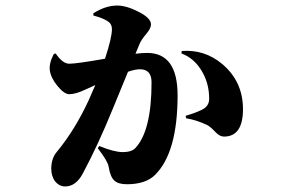

<svg xmlns="http://www.w3.org/2000/svg" viewBox="-20 -622 1040 693"><path d="M469 -428Q493 -431 511 -431Q621 -431 621 -278Q621 -72 540 9Q506 43 438 43Q407 43 393 30Q378 17 372 -21Q369 -40 333 -87L338 -95Q392 -73 423 -73Q454 -73 468 -87Q527 -149 527 -325Q527 -372 485 -372Q468 -372 442 -363L387 -229Q335 -101 279 4Q254 51 215 51Q195 51 180 34Q165 15 165 -13Q165 -51 186 -75Q251 -154 300 -260L324 -315L289 -299Q253 -282 230 -282Q212 -282 188 -311Q164 -340 160 -367Q156 -392 174 -427L181 -429Q206 -392 230 -392Q256 -392 359 -410Q384 -486 384 -517Q384 -534 372 -543Q355 -556 317 -566V-574Q361 -602 403 -602Q436 -602 479 -580Q525 -557 525 -534Q525 -520 509 -501Q489 -477 484 -464ZM636 -438Q719 -444 782 -391Q857 -328 857 -228Q857 -131 791 -129Q774 -128 759 -144Q739 -165 729 -170Q690 -189 652 -195L650 -204Q687 -215 707 -225Q735 -238 735 -265Q735 -317 712 -359Q684 -411 635 -429Z"/></svg>

Font: Source Han Serif CN Heavy
Style: Regular
Weight: 900
Designer: Ryoko NISHIZUKA  (kana & ideographs); Frank Grießhammer (Latin, Greek & Cyrillic); Wenlong ZHANG  (bopomofo); Sandoll Co
Foundry: Adobe Systems Incorporated
Version: Version 1.000;PS 1;hotconv 16.6.53;makeotf.lib2.5.65590